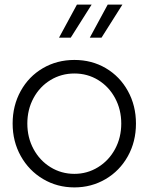

<svg xmlns="http://www.w3.org/2000/svg" viewBox="-20 -804 647 836"><path d="M35 -266Q35 -344 70 -407.5Q105 -471 166.5 -507Q228 -543 304 -543Q380 -543 441 -507Q502 -471 537 -407.5Q572 -344 572 -266Q572 -187 536.5 -123.5Q501 -60 439.5 -24Q378 12 304 12Q229 12 167.5 -24.5Q106 -61 70.5 -124.5Q35 -188 35 -266ZM304 -47Q360 -47 407 -76Q454 -105 481 -155Q508 -205 508 -266Q508 -327 481 -377Q454 -427 407.5 -455.5Q361 -484 304 -484Q247 -484 200 -455.5Q153 -427 126 -377Q99 -327 99 -266Q99 -205 126 -155Q153 -105 200 -76Q247 -47 304 -47ZM315 -784H379L288 -640H237ZM449 -784H513L422 -640H371Z"/></svg>

Font: BLUETTI 2.0 Extralight
Style: Roman
Weight: 200
Designer: Stijn de Vries
Foundry: tokotype
Version: Version 2.005;October 31, 2023;FontCreator 14.0.0.2814 64-bi